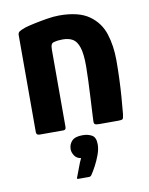

<svg xmlns="http://www.w3.org/2000/svg" viewBox="-80 -539 628 809"><g transform="rotate(-10 234.5 -134.0)"><path d="M61 0Q47 0 47 -13Q47 -117 47 -220.5Q47 -324 47 -428Q47 -438 54 -443Q61 -448 81 -455Q94 -459 119.5 -464.5Q145 -470 175 -475Q205 -480 229 -480Q312 -480 356.5 -448.5Q401 -417 417.5 -365.5Q434 -314 434 -252Q434 -215 432.5 -174.5Q431 -134 428 -95Q425 -56 422 -24Q420 -6 416 -3Q412 0 398 0H316Q302 0 297.5 -3.5Q293 -7 294 -19Q294 -23 295.5 -50.5Q297 -78 299 -116Q301 -154 302.5 -191Q304 -228 304 -251Q304 -303 295 -330.5Q286 -358 269 -368Q252 -378 226 -378Q216 -378 207 -377Q198 -376 191 -374Q182 -373 178 -366Q174 -359 174 -343Q174 -301 174 -246Q174 -191 174 -132Q174 -73 174 -13Q174 0 163 0ZM295 83Q295 103 286.5 126.5Q278 150 266.5 171.5Q255 193 246 206Q242 212 235 212Q224 212 212.5 212Q201 212 191 212Q184 212 184 209.5Q184 207 188 198Q193 186 201 163.5Q209 141 216 128Q197 125 188 111Q179 97 179 84Q179 63 192.5 48.5Q206 34 238 34Q262 34 278.5 43.5Q295 53 295 83Z"/></g></svg>

Font: Glory Thin
Style: Bold
Weight: 700
Version: Version 1.011